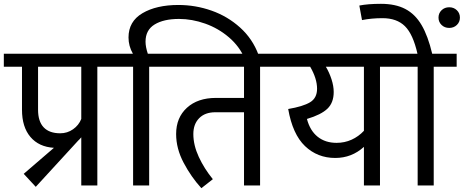

<svg xmlns="http://www.w3.org/2000/svg" viewBox="-40 -970 2425 1004"><path d="M589 -621H469V0H385V-252Q375 -240 369 -235L147 7L84 -61L242 -197Q163 -202 119 -254Q75 -306 75 -396V-621H-20V-689H589ZM385 -348V-621H159V-396Q159 -335 188.5 -304Q218 -273 275 -273Q312 -273 342 -294Q372 -315 385 -348Z M1312 -683 1241 -661Q1213 -727 1157.5 -774.5Q1102 -822 1033 -846.5Q964 -871 896 -871Q816 -871 768.5 -842Q721 -813 721 -752Q721 -725 733 -689H834V-621H740V0H656V-621H549V-689H655Q632 -729 632 -774Q632 -858 705 -901Q778 -944 893 -944Q982 -944 1066 -914.5Q1150 -885 1215.5 -826Q1281 -767 1312 -683Z M1440 -621H1320V0H1236V-383H1086Q1032 -383 1001.5 -352Q971 -321 971 -269Q971 -211 999.5 -149.5Q1028 -88 1073 -33L1013 14Q960 -44 920.5 -118.5Q881 -193 881 -269Q881 -355 937.5 -406.5Q994 -458 1089 -458H1236V-621H799V-689H1440Z M2067 -621H1947V0H1863V-202Q1799 -144 1713 -144Q1620 -144 1555 -206Q1490 -268 1467 -400Q1544 -413 1581 -435Q1618 -457 1618 -506Q1618 -559 1582 -621H1400V-689H2067ZM1863 -621H1664Q1682 -591 1693.5 -555.5Q1705 -520 1705 -489Q1705 -433 1672 -401.5Q1639 -370 1565 -348Q1581 -287 1621 -255Q1661 -223 1720 -223Q1762 -223 1798.5 -239.5Q1835 -256 1863 -286Z M2348 -621H2228V0H2144V-621H2027V-689H2143Q2120 -791 2077.5 -833Q2035 -875 1960 -875Q1903 -875 1853 -865L1839 -941Q1884 -950 1952 -950Q2028 -950 2079.5 -923Q2131 -896 2164.5 -839Q2198 -782 2220 -689H2348ZM2253 -878Q2253 -901 2269 -916.5Q2285 -932 2309 -932Q2333 -932 2349 -916.5Q2365 -901 2365 -878Q2365 -855 2349 -839.5Q2333 -824 2309 -824Q2285 -824 2269 -839.5Q2253 -855 2253 -878Z"/></svg>

Font: Fira GO
Style: Regular
Weight: 400
Designer: Carrois Corporate
Foundry: Carrois Corporate GbR
Version: Version 0.300